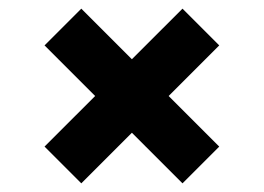

<svg xmlns="http://www.w3.org/2000/svg" viewBox="-20 -522 610 444"><path d="M200 -300 83 -417 168 -502 285 -385 402 -502 487 -417 370 -300 487 -183 402 -98 285 -215 168 -98 83 -183Z"/></svg>

Font: Share
Style: Bold
Weight: 700
Designer: Ralph du Carrois
Version: Version 1.002